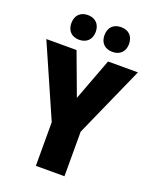

<svg xmlns="http://www.w3.org/2000/svg" viewBox="-167 -1023 901 1117"><g transform="rotate(20 283.5 -464.0)"><path d="M105 -851C105 -802 136 -775 180 -775C225 -775 256 -803 256 -851C256 -900 225 -928 180 -928C136 -928 105 -901 105 -851ZM310 -851C310 -803 340 -775 386 -775C432 -775 462 -803 462 -851C462 -900 432 -928 386 -928C341 -928 310 -901 310 -851ZM284 -453 187 -714H0L195 -270V0H372V-276L567 -714H382Z"/></g></svg>

Font: Noto Sans Georgian Condensed Black
Style: Regular
Weight: 900
Width: 3
Designer: Monotype Design Team, Akaki Razmadze
Foundry: Google LLC
Version: Version 2.005